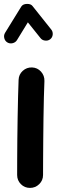

<svg xmlns="http://www.w3.org/2000/svg" viewBox="-38 -877 290 962"><path d="M122.6 -539.1Q149.4 -538.1 167.5 -518.1Q185.5 -498 184.6 -471.2Q183.1 -437.5 181.9 -389.4Q180.7 -341.3 179.9 -286.6Q179.2 -231.9 178.7 -177.7Q178.2 -123.5 178 -77.1Q177.7 -30.8 177.7 0Q177.7 26.9 158.4 45.7Q139.2 64.5 112.3 64.5Q85.4 64.5 66.7 45.7Q47.9 26.9 47.9 0Q47.9 -31.2 48.1 -77.6Q48.3 -124 48.8 -178.5Q49.3 -232.9 50.3 -288.1Q51.3 -343.3 52.5 -392.6Q53.7 -441.9 55.2 -477.1Q56.2 -503.9 75.9 -522Q95.7 -540 122.6 -539.1ZM-1.5 -664.6Q-13.2 -671.9 -16.6 -686Q-20 -700.2 -12.7 -712.4L68.4 -843.8Q76.7 -856.9 96.7 -857.4Q116.7 -857.9 125 -846.7L218.8 -729Q227.5 -718.3 226.1 -703.6Q224.6 -689 213.4 -680.2Q202.6 -671.9 188 -673.6Q173.3 -675.3 165 -686L101.6 -765.1L46.9 -675.8Q39.6 -664.1 25.1 -660.6Q10.7 -657.2 -1.5 -664.6Z"/></svg>

Font: Mikhak-FD Bold
Style: Regular
Weight: 700
Designer: Amin Abedi
Version: Version 3.3